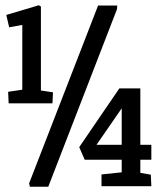

<svg xmlns="http://www.w3.org/2000/svg" viewBox="-20 -712 607 732"><path d="M13 -318 11 -362 65 -370V-617L15 -608L4 -655L128 -692L136 -687V-367L182 -360L180 -318ZM367 -2V-47L444 -55V-103H303L282 -151L435 -375H515V-160H557V-103H515V-53L555 -46L557 -2ZM348 -160H444V-299ZM94 0 91 -13 354 -691H427L426 -677L164 0Z"/></svg>

Font: Kreon Light
Style: Bold
Weight: 700
Version: Version 2.002